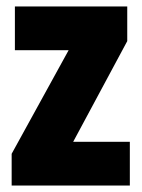

<svg xmlns="http://www.w3.org/2000/svg" viewBox="-20 -573 438 593"><path d="M381 0V-135H206L373 -446V-553H26V-418H192L16 -98V0Z"/></svg>

Font: Noto Sans Bengali ExtraCondensed Black
Style: Regular
Weight: 900
Width: 2
Designer: Joana Ranito - Universal Thirst; Jelle Bosma - Monotype Design Team
Foundry: Universal Thirst ehf.
Version: Version 3.000